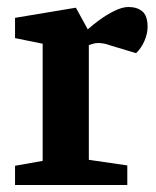

<svg xmlns="http://www.w3.org/2000/svg" viewBox="-20 -529 445 549"><path d="M23 0V-55L102 -69V-404L23 -420V-478L197 -507L231 -445Q244 -457 264.5 -472Q285 -487 307.5 -498Q330 -509 347 -509Q372 -509 387 -496.5Q402 -484 402 -452Q402 -433 393 -412Q384 -391 369 -377L296 -399Q285 -403 276.5 -404.5Q268 -406 261 -406Q253 -406 246.5 -404Q240 -402 234 -400V-72L344 -56V0Z"/></svg>

Font: Faustina
Style: Bold
Weight: 700
Designer: Alfonso Garcia
Foundry: http://www.omnibus-type.com
Version: Version 1.200